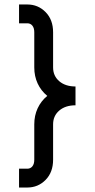

<svg xmlns="http://www.w3.org/2000/svg" viewBox="-20 -790 422 857"><path d="M217 -235V-77Q217 -21 183.5 13Q150 47 102 47H65V-37H102Q116 -37 124.5 -47.5Q133 -58 133 -77V-235Q133 -274 148 -306.5Q163 -339 191 -362Q163 -385 148 -417.5Q133 -450 133 -489V-646Q133 -665 124.5 -675.5Q116 -686 102 -686H65V-770H102Q150 -770 183.5 -736Q217 -702 217 -646V-489Q217 -451 244.5 -427.5Q272 -404 317 -404V-320Q272 -320 244.5 -296.5Q217 -273 217 -235Z"/></svg>

Font: SUITE SemiBold
Style: Regular
Weight: 600
Designer: Sun
Foundry: Sun
Version: Version 2.040